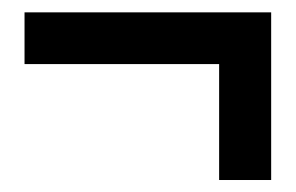

<svg xmlns="http://www.w3.org/2000/svg" viewBox="-20 -369 488 317"><path d="M341.8 -71.8V-263.2H20.5V-348.6H427.7V-71.8Z"/></svg>

Font: Reddit Sans Condensed Medium
Style: Regular
Weight: 500
Designer: Stephen Hutchings
Foundry: Reddit
Version: Version 1.014